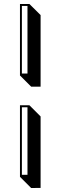

<svg xmlns="http://www.w3.org/2000/svg" viewBox="-20 -694 301 972"><path d="M128.9 -673.8 185.5 -617.7V-255.4H137.7L81.1 -312V-673.8ZM128.9 -161.1 185.5 -104.5V257.3L137.7 257.8L81.1 201.2V-161.1ZM119.1 -150.9H90.8V190.9H119.1ZM119.1 -664.1H90.8V-321.8H119.1Z"/></svg>

Font: Linux Biolinum Shadow O
Style: Regular
Weight: 400
Designer: Philipp H. Poll
Foundry: Philipp H. Poll
Version: Version 1.0.4